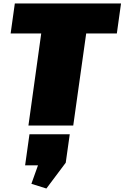

<svg xmlns="http://www.w3.org/2000/svg" viewBox="-20 -720 714 1101"><path d="M674 -700 650 -528H350L488 -626L400 0H143L230 -626L340 -528H41L65 -700ZM380 50 357 213 246 361 160 334 240 110 319 228H124L149 50Z"/></svg>

Font: Pathway Extreme 28pt Black
Style: Italic
Weight: 900
Italic angle: -8°
Designer: Eduardo Rodriguez Tunni
Foundry: Eduardo Rodriguez Tunni
Version: Version 1.001;gftools[0.9.26]